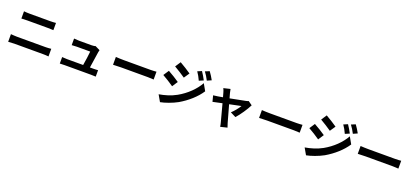

<svg xmlns="http://www.w3.org/2000/svg" viewBox="56 -2167 7799 3620"><g transform="rotate(20 3955.0 -356.5)"><path d="M86 -37C123 -40 172 -43 211 -43H785C815 -43 860 -41 895 -37V-190C861 -186 819 -183 785 -183H211C172 -183 125 -187 86 -190ZM170 -534C204 -536 250 -538 288 -538H701C736 -538 783 -535 812 -534V-679C784 -676 741 -673 701 -673H287C253 -673 206 -675 170 -679Z M1700 -109C1715 -204 1741 -376 1749 -435C1751 -445 1754 -464 1759 -477L1663 -524C1650 -517 1609 -513 1588 -513H1332C1305 -513 1259 -516 1233 -519V-387C1262 -389 1301 -392 1333 -392H1603C1600 -336 1578 -194 1564 -109H1240C1205 -109 1168 -111 1141 -114V16C1179 14 1204 13 1240 13H1767C1793 13 1842 15 1862 16V-113C1836 -110 1790 -109 1764 -109Z M2092 -306C2129 -309 2196 -311 2253 -311H2790C2832 -311 2883 -307 2907 -306V-463C2881 -461 2836 -457 2790 -457H2253C2201 -457 2128 -460 2092 -463Z M3709 -768 3626 -733C3662 -682 3685 -639 3714 -576L3801 -613C3778 -659 3738 -726 3709 -768ZM3847 -816 3762 -781C3799 -731 3824 -692 3856 -629L3941 -667C3917 -711 3878 -776 3847 -816ZM3275 -787 3203 -677C3269 -640 3373 -573 3429 -534L3503 -644C3451 -680 3341 -751 3275 -787ZM3090 -77 3165 54C3253 38 3397 -12 3499 -69C3662 -164 3804 -290 3896 -429L3819 -565C3740 -422 3600 -285 3430 -190C3322 -130 3202 -96 3090 -77ZM3121 -559 3049 -449C3116 -413 3220 -346 3277 -306L3350 -418C3299 -454 3189 -523 3121 -559Z M4597 -168C4667 -243 4768 -393 4810 -481L4730 -538C4716 -531 4697 -525 4679 -522C4640 -513 4500 -486 4373 -462L4346 -559C4340 -585 4334 -611 4330 -635L4196 -603C4207 -582 4217 -558 4224 -532C4231 -510 4240 -478 4250 -439C4204 -430 4168 -424 4154 -422C4121 -416 4094 -413 4062 -410L4093 -290C4123 -297 4196 -312 4280 -330C4316 -193 4357 -38 4372 16C4380 44 4387 77 4390 103L4526 70C4518 50 4505 6 4499 -12C4483 -64 4441 -218 4403 -355C4511 -378 4610 -398 4634 -403C4607 -354 4538 -269 4487 -223Z M5022 -306C5059 -309 5126 -311 5183 -311H5720C5762 -311 5813 -307 5837 -306V-463C5811 -461 5766 -457 5720 -457H5183C5131 -457 5058 -460 5022 -463Z M6639 -768 6556 -733C6592 -682 6615 -639 6644 -576L6731 -613C6708 -659 6668 -726 6639 -768ZM6777 -816 6692 -781C6729 -731 6754 -692 6786 -629L6871 -667C6847 -711 6808 -776 6777 -816ZM6205 -787 6133 -677C6199 -640 6303 -573 6359 -534L6433 -644C6381 -680 6271 -751 6205 -787ZM6020 -77 6095 54C6183 38 6327 -12 6429 -69C6592 -164 6734 -290 6826 -429L6749 -565C6670 -422 6530 -285 6360 -190C6252 -130 6132 -96 6020 -77ZM6051 -559 5979 -449C6046 -413 6150 -346 6207 -306L6280 -418C6229 -454 6119 -523 6051 -559Z M7002 -306C7039 -309 7106 -311 7163 -311H7700C7742 -311 7793 -307 7817 -306V-463C7791 -461 7746 -457 7700 -457H7163C7111 -457 7038 -460 7002 -463Z"/></g></svg>

Font: Source Han Sans Old Style Bold
Style: Regular
Weight: 700
Designer: Ryoko NISHIZUKA (kana & ideographs); Paul D. Hunt (Latin, Greek & Cyrillic); Wenlong ZHANG (bopomofo); Sandoll Communica
Foundry: Adobe Systems Incorporated
Version: Version 1.004;PS 1.004;hotconv 1.0.81;makeotf.lib2.5.63406